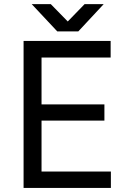

<svg xmlns="http://www.w3.org/2000/svg" viewBox="-20 -923 650 943"><path d="M95.8 -722H523.4V-640.6H184V-410.2H492.8V-330.6H184V-80.6H524.6V0H95.8ZM267.2 -770.6 395.4 -902.6H489.2L364.6 -768.8H267.2ZM135.8 -902.6H229.6L358.6 -770.6V-768.8H261.2Z"/></svg>

Font: 寒蝉端黑体 Light
Style: Regular
Weight: 300
Designer: ChillDuanSans {Warren2060}; 
Source Han Sans {Ryoko NISHIZUKA 西塚涼子 (kana, bopomofo & ideographs); Paul D. Hunt (Latin, G
Foundry: ChillType&Adobe
Version: Version 1.300;Glyphs 3.3 (3306)